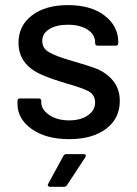

<svg xmlns="http://www.w3.org/2000/svg" viewBox="-20 -534 531 745"><path d="M249 5.9Q158.2 5.9 103 -33.4Q47.9 -72.8 47.9 -130.9V-142.1Q47.9 -151.9 58.1 -151.9H129.9Q140.1 -151.9 140.1 -142.1V-137.2Q140.1 -108.9 170.9 -87.9Q201.7 -66.9 248 -66.9Q293 -66.9 321 -86.4Q349.1 -106 349.1 -136.2Q349.1 -165.5 323.2 -180.2Q298.8 -192.9 238.8 -210Q177.7 -228 144 -243.2Q51.8 -282.2 51.8 -368.2Q51.8 -434.6 104.2 -474.4Q156.7 -514.2 244.1 -514.2Q333 -514.2 386 -473.4Q439 -432.6 439 -370.1V-367.2Q439 -356.9 429.2 -356.9H358.9Q349.1 -356.9 349.1 -367.2V-370.1Q349.1 -399.9 320.1 -418.9Q291 -438 243.2 -438Q198.2 -438 171.1 -420.9Q144 -403.8 144 -375Q144 -345.7 170.9 -331.1Q198.2 -315.4 255.9 -298.8Q321.8 -279.8 353 -268.1Q394.5 -251 419.7 -219.5Q444.8 -188 444.8 -142.1Q444.8 -74.2 391.6 -34.2Q338.4 5.9 249 5.9ZM228 190.9H174.8Q168.9 190.9 166.5 187.7Q164.1 184.6 167 179.2L226.1 70.8Q229 64 237.8 64H305.2Q311 64 312.5 67.6Q314 71.3 311 76.2L240.2 184.1Q236.3 190.9 228 190.9Z"/></svg>

Font: Gruenseis Font Medium
Style: Regular
Weight: 500
Designer: Jeremy Tribby
Foundry: Tribby Type
Version: Version 1.408;Glyphs 3.1.2 (3151)